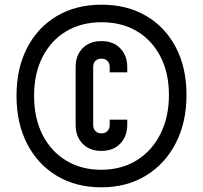

<svg xmlns="http://www.w3.org/2000/svg" viewBox="-20 -785 866 820"><path d="M412 15Q305 15 223.5 -33.5Q142 -82 96.2 -170Q50.5 -258 50.5 -376Q50.5 -493 95.8 -580.5Q141 -668 222.8 -716.5Q304.5 -765 414 -765Q522.5 -765 604 -717.2Q685.5 -669.5 731 -582.8Q776.5 -496 776.5 -379.5Q776.5 -262.5 730.8 -173.8Q685 -85 603.2 -35Q521.5 15 412 15ZM412 -60Q499 -60 564 -100.5Q629 -141 665.2 -213Q701.5 -285 701.5 -379.5Q701.5 -473.5 665.2 -543.5Q629 -613.5 564.5 -651.8Q500 -690 414 -690Q327 -690 262.2 -651Q197.5 -612 161.5 -541.2Q125.5 -470.5 125.5 -376Q125.5 -280.5 161.8 -209.2Q198 -138 262.8 -99Q327.5 -60 412 -60ZM413 -140.5Q363 -140.5 333 -171Q303 -201.5 303 -251.5V-498.5Q303 -549 333 -579.2Q363 -609.5 413 -609.5Q464 -609.5 493.8 -578.5Q523.5 -547.5 523.5 -498.5V-476H448.5V-498.5Q448.5 -514.5 439.2 -524.5Q430 -534.5 413.5 -534.5Q396.5 -534.5 387.2 -524.8Q378 -515 378 -498.5V-251.5Q378 -235.5 387.2 -225.5Q396.5 -215.5 413.5 -215.5Q430 -215.5 439.2 -225.8Q448.5 -236 448.5 -251.5V-274H523.5V-251.5Q523.5 -203 493.8 -171.8Q464 -140.5 413 -140.5Z"/></svg>

Font: Mohave SemiBold
Style: Regular
Weight: 600
Designer: Gumpita Rahayu
Foundry: Tokotype
Version: Version 2.003